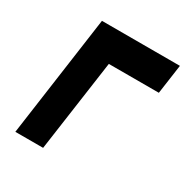

<svg xmlns="http://www.w3.org/2000/svg" viewBox="-162 -832 930 964"><g transform="rotate(30 303.5 -350.0)"><path d="M57 0H218L293 -530H583L607 -700H155Z"/></g></svg>

Font: Unageo
Style: Black-Italic
Weight: 900
Designer: Richard Sepsi
Foundry: Richard Sepsi
Version: Version 2.000